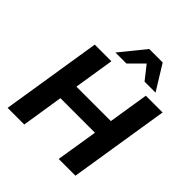

<svg xmlns="http://www.w3.org/2000/svg" viewBox="-246 -1106 1273 1273"><g transform="rotate(45 390.0 -470.0)"><path d="M32 0ZM32 0 144 -705H300L255 -422H578L623 -705H780L668 0H511L558 -293H234L188 0ZM278 -765 420 -940H546L654 -765H551L476 -860L381 -765Z"/></g></svg>

Font: Winston
Style: Bold Italic
Weight: 700
Italic angle: -9°
Designer: Original fonts by Vernon Adams / Changes by Cristiano Sobral
Foundry: Original fonts by Vernon Adams / Changes by Cristiano Sobral
Version: Version 2.503;July 17, 2020;FontCreator 13.0.0.2655 64-bit